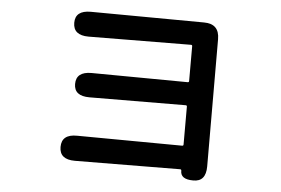

<svg xmlns="http://www.w3.org/2000/svg" viewBox="-47 -620 1093 747"><g transform="rotate(5 500.0 -246.5)"><path d="M732 63Q682 63 683 29Q683 24 678 24L267 27Q207 27 207 -22Q207 -72 268 -71L678 -68Q683 -68 683 -73V-221Q683 -226 678 -226L302 -224Q242 -224 242 -271Q242 -319 302 -319L678 -316Q683 -316 683 -321V-457Q683 -462 678 -462L278 -459Q218 -459 218 -508Q218 -556 278 -556L721 -553Q781 -553 781 -493L782 4Q782 64 732 63Z"/></g></svg>

Font: Resource Han Rounded TW Medium
Style: Regular
Weight: 500
Designer: Cyano Hao (round all glyphs); Ryoko NISHIZUKA 西塚涼子 (kana, bopomofo & ideographs); Paul D. Hunt (Latin, Greek & Cyrillic)
Foundry: Cyano Hao
Version: 0.990